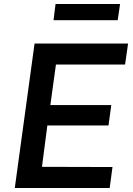

<svg xmlns="http://www.w3.org/2000/svg" viewBox="-20 -941 667 961"><path d="M581 -921H258L248 -840H569ZM54 0H529L543 -105L190 -106L217 -313H523L537 -415H232L260 -618H606L621 -723H153Z"/></svg>

Font: United Sans SemiBold
Style: Italic
Weight: 600
Italic angle: -8°
Designer: Pablo Impallari, Rodrigo Fuenzalida (Modified by Dan O. Williams)
Version: Version 1.000;PS 001.000;hotconv 1.0.88;makeotf.lib2.5.64775